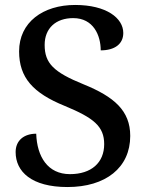

<svg xmlns="http://www.w3.org/2000/svg" viewBox="-20 -744 596 774"><path d="M252 10C406 10 505 -68 505 -196C505 -298 440 -354 317 -404C196 -453 160 -489 160 -563C160 -630 205 -671 275 -671C357 -671 386 -601 386 -541C443 -541 477 -567 477 -611C477 -671 409 -724 283 -724C153 -724 57 -654 57 -537C57 -431 113 -369 241 -317C357 -269 400 -235 400 -163C400 -88 348 -42 262 -42C172 -42 129 -113 126 -205C77 -205 43 -178 43 -131C43 -52 107 10 252 10Z"/></svg>

Font: Noto Serif Medium
Style: Regular
Weight: 500
Designer: Monotype Design Team
Foundry: Monotype Imaging Inc.
Version: Version 2.013